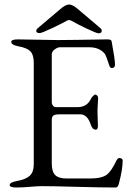

<svg xmlns="http://www.w3.org/2000/svg" viewBox="-20 -828 575 853"><path d="M156 -681Q141 -681 141 -691Q141 -697 148 -703L246 -786Q271 -808 287 -808Q303 -808 328 -786L426 -703Q432 -698 432 -691Q432 -680 418 -680Q409 -680 365 -701Q321 -722 297 -736Q287 -742 277 -736Q254 -723 209.5 -702Q165 -681 156 -681ZM210 -102Q210 -65 225.5 -50Q241 -35 276 -35H380Q433 -35 456 -53Q475 -68 498 -116Q504 -127 512 -126Q525 -124 525 -115Q525 -75 508 -12Q504 5 494 5Q426 5 320 2Q214 -1 167 -1Q146 -1 113 2Q80 5 52 5Q23 5 23 -6Q23 -18 56 -24Q95 -31 112.5 -47.5Q130 -64 130 -99V-549Q130 -584 115.5 -599.5Q101 -615 63 -622Q30 -628 30 -642Q30 -653 59 -653Q97 -653 149.5 -651.5Q202 -650 236 -650Q276 -650 329 -651Q382 -652 419 -652.5Q456 -653 458 -653Q475 -653 476 -644Q491 -563 491 -541Q491 -526 477 -526Q469 -526 466 -536Q451 -583 444 -591Q420 -618 377 -618H246Q236 -618 223 -608.5Q210 -599 210 -586V-374Q210 -365 215.5 -358.5Q221 -352 228 -352H324Q368 -352 385 -391Q387 -395 393.5 -401.5Q400 -408 403 -408Q407 -408 411.5 -403.5Q416 -399 416 -392Q416 -388 414.5 -367Q413 -346 413 -337Q413 -326 414 -299Q415 -272 415 -269Q415 -252 406 -252Q390 -252 383 -275Q368 -320 337 -320H244Q225 -320 217.5 -315Q210 -310 210 -294Z"/></svg>

Font: EB Garamond SC 12
Style: Regular
Weight: 400
Version: Version 0.016 ; ttfautohint (v0.97) -l 8 -r 50 -G 200 -x 0 -